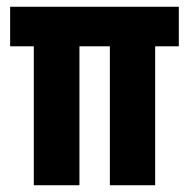

<svg xmlns="http://www.w3.org/2000/svg" viewBox="-20 -548 560 568"><path d="M80 0V-491H215V0ZM305 0V-491H439V0ZM10 -411V-528H509V-411Z"/></svg>

Font: Bricolage Grotesque Condensed
Style: Bold
Weight: 700
Width: 3
Designer: Mathieu Triay
Foundry: Atelier Triay
Version: Version 1.001;gftools[0.9.33.dev8+g029e19f]